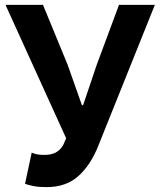

<svg xmlns="http://www.w3.org/2000/svg" viewBox="-20 -761 661 795"><path d="M172.3 13.8Q141.9 13.8 120.9 9.8Q99.9 5.9 83.6 0.1L111.2 -128.9Q120.7 -124.9 131.9 -122.3Q143.1 -119.6 164.2 -119.6Q191.8 -119.6 210.9 -129.6Q229.9 -139.7 241.9 -160.9L253.9 -188.5L2.8 -740.8H158L259.7 -493.7L319.2 -325.4H324L380.9 -493.7L472.7 -740.8H621.2L387.8 -159.3Q356.4 -79.1 305.4 -32.7Q254.3 13.8 172.3 13.8Z"/></svg>

Font: Noto Sans TC
Style: Regular
Weight: 100
Designer: Ryoko NISHIZUKA 西塚涼子 (kana, bopomofo & ideographs); Paul D. Hunt (Latin, Greek & Cyrillic); Sandoll Communications 산돌커뮤니
Foundry: Adobe
Version: Version 2.004;hotconv 1.0.118;makeotfexe 2.5.65603